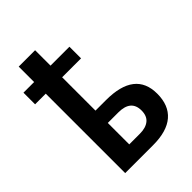

<svg xmlns="http://www.w3.org/2000/svg" viewBox="-219 -864 969 969"><g transform="rotate(-45 265.0 -380.0)"><path d="M94 0V-567H18V-650H94V-760H211V-650H346V-567H211V-329H286Q492 -329 492 -169Q492 -86 442 -43Q392 0 293 0ZM287 -88Q329 -88 352.5 -107Q376 -126 376 -165Q376 -241 286 -241H211V-88Z"/></g></svg>

Font: Noto Sans Mono Condensed SemiBold
Style: Regular
Weight: 600
Width: 3
Designer: Monotype Design Team
Foundry: Monotype Imaging Inc.
Version: Version 2.014